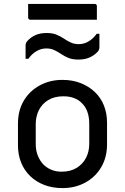

<svg xmlns="http://www.w3.org/2000/svg" viewBox="-20 -952 640 983"><path d="M300 -543Q351 -543 393 -526.5Q435 -510 465.5 -481Q496 -452 512 -412Q528 -372 528 -324V-213Q528 -147 498.5 -96.5Q469 -46 417 -17.5Q365 11 300 11Q249 11 207 -5Q165 -21 134.5 -50.5Q104 -80 88 -120Q72 -160 72 -208V-319Q72 -386 101.5 -436Q131 -486 183 -514.5Q235 -543 300 -543ZM305 -459Q259 -459 227.5 -440Q196 -421 179.5 -389Q163 -357 163 -316V-215Q163 -182 173.5 -155.5Q184 -129 202 -110Q219 -93 242.5 -83Q266 -73 295 -73Q341 -73 372.5 -92.5Q404 -112 420.5 -144Q437 -176 437 -216V-317Q437 -352 427.5 -379Q418 -406 399 -424Q383 -441 359 -450Q335 -459 305 -459ZM383 -726Q410 -726 433.5 -740Q457 -754 475 -779H489Q489 -768 489 -756Q489 -744 489 -733Q489 -722 489 -713Q489 -706 487.5 -700Q486 -694 480 -687Q462 -668 438 -657.5Q414 -647 381 -647Q351 -647 330.5 -655.5Q310 -664 293 -675.5Q276 -687 258 -695.5Q240 -704 217 -704Q190 -704 166.5 -690Q143 -676 125 -651H111Q111 -662 111 -674Q111 -686 111 -697.5Q111 -709 111 -717Q111 -724 112.5 -729.5Q114 -735 120 -742Q138 -762 162 -772.5Q186 -783 219 -783Q249 -783 269.5 -774.5Q290 -766 307 -754.5Q324 -743 342 -734.5Q360 -726 383 -726ZM124 -932H465Q470 -932 473 -929Q476 -926 476 -921Q476 -909 476 -897.5Q476 -886 476 -875Q476 -864 476 -851H135Q132 -851 129.5 -852.5Q127 -854 125.5 -856.5Q124 -859 124 -862Q124 -875 124 -886Q124 -897 124 -908.5Q124 -920 124 -932Z"/></svg>

Font: RecMonoLinear Nerd Font Mono
Style: Regular
Weight: 400
Monospace: yes
Version: Version 1.085; ttfautohint (v1.8.4.7-5d5b);Nerd Fonts 3.2.1